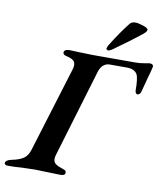

<svg xmlns="http://www.w3.org/2000/svg" viewBox="-128 -934 868 1014"><g transform="rotate(10 306.0 -427.0)"><path d="M-35 -9Q-32 -24 -4 -30Q37 -38 59 -52.5Q81 -67 91 -98L230 -550Q236 -568 236 -579Q236 -596 225 -605Q214 -614 188 -620Q169 -624 169 -636Q169 -645 177 -649.5Q185 -654 197 -654Q210 -654 252 -652Q300 -650 324 -650H552Q577 -650 600 -654.5Q623 -659 629 -659Q638 -659 643 -654.5Q648 -650 647 -644Q645 -631 630 -579Q611 -509 610 -504Q609 -497 603 -491.5Q597 -486 592 -486Q586 -486 582.5 -492Q579 -498 579 -505Q579 -570 568 -591Q553 -616 513 -616H420Q402 -616 387 -604Q372 -592 364 -565L224 -98Q220 -86 220 -74Q220 -58 232 -48.5Q244 -39 272 -30Q283 -27 287 -22.5Q291 -18 290 -10Q289 3 265 3Q241 3 195 1Q149 -1 129 -1Q107 -1 57 1Q20 4 -17 4Q-26 4 -31 0.5Q-36 -3 -35 -9ZM389 -695V-697Q389 -701 396 -715Q443 -791 485 -844Q495 -858 516 -858Q531 -858 558.5 -849Q586 -840 585 -830Q584 -824 580 -819Q576 -814 569 -808Q517 -766 422 -698Q408 -688 399 -688Q391 -688 389 -695Z"/></g></svg>

Font: EB Garamond SemiBold
Style: Italic
Weight: 600
Italic angle: -17.2°
Designer: Georg Duffner and Octavio Pardo
Foundry: Georg Duffner
Version: Version 1.000